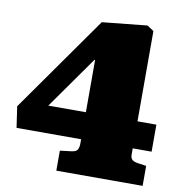

<svg xmlns="http://www.w3.org/2000/svg" viewBox="-80 -787 814 861"><g transform="rotate(10 327.0 -356.0)"><path d="M233 0V-91L282 -97Q307 -100 312.5 -111Q318 -122 318 -139V-158H24L10 -254L318 -691L523 -712L553 -692V-281H639V-158H553V-129Q553 -112 563 -105Q573 -98 591 -96L626 -91V0ZM147 -281H318V-519H315Z"/></g></svg>

Font: Literata Black
Style: Regular
Weight: 900
Designer: Latin by Veronika Burian and Jose Scaglione. Greek by Irene Vlachou. Cyrillic by Vera Evstafieva.
Foundry: TypeTogether
Version: Version 3.103;gftools[0.9.29]